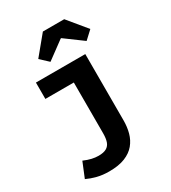

<svg xmlns="http://www.w3.org/2000/svg" viewBox="-222 -858 1044 1169"><g transform="rotate(-30 300.0 -274.0)"><path d="M195 196Q149 196 111.5 186.5Q74 177 42 162L85 57Q115 70 139.5 75.5Q164 81 186 81Q222 81 242 69.5Q262 58 270 35Q278 12 278 -24V-381H78V-496H425V-30Q425 16 414 56.5Q403 97 377 128.5Q351 160 306.5 178Q262 196 195 196ZM218 -561 162 -613 270 -744H420L528 -613L472 -561L347 -653H343Z"/></g></svg>

Font: Source Code Pro ExtraLight
Style: Bold
Weight: 700
Monospace: yes
Version: Version 1.018;hotconv 1.0.116;makeotfexe 2.5.65601